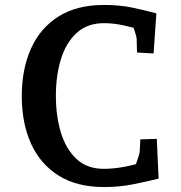

<svg xmlns="http://www.w3.org/2000/svg" viewBox="-20 -740 730 775"><path d="M399.7 15Q290 15 216.2 -31.5Q142.4 -78 105.1 -160.5Q67.9 -243 67.9 -352Q67.9 -461 105.1 -544Q142.4 -627 216.2 -673.5Q290 -720 399.7 -720Q462.4 -720 512.3 -709.6Q562.3 -699.3 611.2 -686L599.9 -524.1L533 -528.1L531.7 -581.1Q531.7 -591.1 523.1 -616Q514.5 -641 508.3 -660.3L553.4 -617.7Q514.8 -630.1 475.5 -638.3Q436.3 -646.5 399.7 -646.5Q332.8 -646.5 289.7 -607.3Q246.6 -568 226.1 -501.6Q205.6 -435.3 205.6 -353Q205.6 -271.1 226.1 -204.2Q246.6 -137.4 289.2 -97.9Q331.8 -58.5 398.7 -58.5Q436.6 -58.5 478 -66Q519.3 -73.5 563 -87.2L515.3 -43Q521.3 -57.4 527.9 -75.1Q534.5 -92.9 539.2 -108.2Q544 -123.5 544 -130.5L546.6 -177.5L612.9 -179.5L620.2 -19Q571.9 -7 516.6 4Q461.4 15 399.7 15Z"/></svg>

Font: Andada Pro
Style: Regular
Weight: 400
Designer: Carolina Giovagnoli
Foundry: Huerta Tipografica
Version: Version 3.003